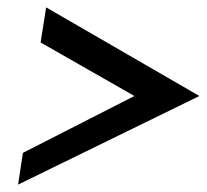

<svg xmlns="http://www.w3.org/2000/svg" viewBox="-20 -542 560 520"><path d="M29 -42 520 -282 105 -522 90 -427 344 -282 42 -128Z"/></svg>

Font: Charger Pro
Style: ExBdObl
Weight: 400
Designer: Jasper
Foundry: Cannot Into Space Fonts
Version: Version 1.09